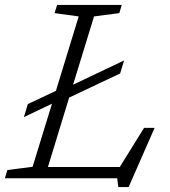

<svg xmlns="http://www.w3.org/2000/svg" viewBox="-32 -727 695 783"><path d="M474 -480.5 458 -427.5 250 -329 163.5 -46H456.5L555.5 -205.5H598.5L492.5 36H450.5L446 0H-12L-2 -33.5L101 -47L180 -304L65.5 -249.5L81.5 -302.5L196 -356.5L289 -660L190.5 -673.5L201 -707H464.5L454.5 -673.5L351.5 -660L266 -381.5Z"/></svg>

Font: Newsreader Caption Light
Style: Italic
Weight: 300
Italic angle: -17°
Designer: Hugues Gentile
Foundry: Production Type
Version: Version 1.001